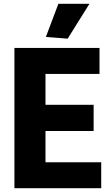

<svg xmlns="http://www.w3.org/2000/svg" viewBox="-20 -993 583 1013"><path d="M222 -798 288 -973H452L337 -789ZM56 -740H505V-603H220V-440H474V-302H220V-137H514V0H56Z"/></svg>

Font: Encode Sans Compressed
Style: ExtraBold
Weight: 800
Designer: Pablo Impallari, Andres Torresi
Foundry: Pablo Impallari, Andres Torresi
Version: Version 1.000; ttfautohint (v1.00) -l 8 -r 50 -G 200 -x 14 -